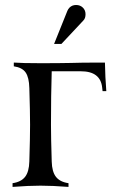

<svg xmlns="http://www.w3.org/2000/svg" viewBox="-20 -734 447 754"><path d="M139.2 -485.8Q213.4 -485.8 257.3 -486.8Q290 -488.3 392.1 -488.3Q393.1 -430.7 397.5 -376H382.8L381.3 -389.6Q375 -454.1 297.4 -454.1H183.1Q180.2 -360.4 180.2 -244.1Q180.2 -193.8 183.1 -100.1Q184.1 -59.6 199.7 -39.6Q215.3 -19.5 249 -14.6V0Q185.5 -4.9 139.2 -4.9Q92.8 -4.9 29.3 0V-14.6Q63 -19.5 78.6 -39.6Q94.2 -59.6 95.2 -100.1Q98.1 -193.8 98.1 -244.1Q98.1 -294.4 95.2 -388.2Q94.2 -429.7 80.8 -449.2Q67.4 -468.8 34.2 -473.6V-488.3Q65.9 -485.8 139.2 -485.8ZM221.2 -561.5H192.4L244.6 -691.4Q247.6 -698.7 252.9 -704.1Q263.2 -714.4 278.8 -714.4Q294.9 -714.4 305.4 -704.1Q315.9 -693.8 315.9 -678.2Q315.9 -662.1 307.6 -653.8Z"/></svg>

Font: Flanker
Style: Regular
Weight: 400
Designer: Flanker
Foundry: Flanker
Version: Version 2.027